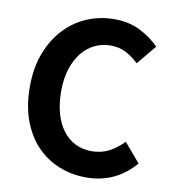

<svg xmlns="http://www.w3.org/2000/svg" viewBox="-85 -828 827 917"><g transform="rotate(10 328.5 -370.0)"><path d="M393 14Q323 14 261 -11Q199 -36 153 -84Q107 -132 80.5 -203Q54 -274 54 -367Q54 -459 81.5 -530.5Q109 -602 156 -652Q203 -702 265 -728Q327 -754 397 -754Q469 -754 524 -725.5Q579 -697 615 -659L537 -565Q509 -592 476 -609.5Q443 -627 401 -627Q359 -627 323 -609.5Q287 -592 261 -559Q235 -526 220 -479Q205 -432 205 -372Q205 -312 218.5 -264Q232 -216 257.5 -182.5Q283 -149 318.5 -131.5Q354 -114 397 -114Q445 -114 483 -134.5Q521 -155 551 -187L629 -95Q583 -41 524 -13.5Q465 14 393 14Z"/></g></svg>

Font: Kinto Sans
Style: Bold
Weight: 700
Designer: Authors: Ryoko NISHIZUKA  (kana & ideographs); Paul D. Hunt (Latin, Greek & Cyrillic); Wenlong ZHANG  (bopomofo); Sandol
Foundry: Adobe Systems Incorporated, ookami Inc.
Version: Version 0.001